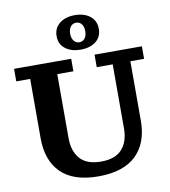

<svg xmlns="http://www.w3.org/2000/svg" viewBox="-98 -1009 974 1102"><g transform="rotate(-10 388.5 -457.5)"><path d="M387 10Q242 10 169.5 -61.5Q97 -133 97 -263V-609H16V-682H349V-609H255V-236Q255 -159 294.5 -115Q334 -71 417 -71Q499 -71 538.5 -115Q578 -159 578 -236V-609H485V-682H761V-609H681V-263Q681 -133 607 -61.5Q533 10 387 10ZM412 -724Q358 -724 323.5 -750.5Q289 -777 289 -824Q289 -871 323.5 -898Q358 -925 412 -925Q467 -925 501 -898Q535 -871 535 -824Q535 -777 501 -750.5Q467 -724 412 -724ZM412 -767Q432 -767 444 -782.5Q456 -798 456 -824Q456 -851 444 -866Q432 -881 412 -881Q393 -881 380.5 -866Q368 -851 368 -824Q368 -798 380.5 -782.5Q393 -767 412 -767Z"/></g></svg>

Font: Montagu Slab 144pt SemiBold
Style: Regular
Weight: 600
Version: Version 1.000